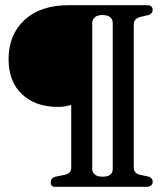

<svg xmlns="http://www.w3.org/2000/svg" viewBox="-20 -720 640 740"><path d="M547 0H192.5Q175.5 0 175.5 -16.5Q175.5 -34 193.5 -39L230.5 -46.5Q254.5 -52.5 254.5 -72V-315.5Q244.5 -313 232.8 -310.5Q221 -308 203.5 -308Q116 -308 64.5 -357Q13 -406 13 -492Q13 -586 74.5 -643Q136 -700 244.5 -700H549Q556.5 -700 562.5 -695.5Q568.5 -691 568.5 -682.5Q568.5 -668 554 -662.5L518 -654Q495.5 -646.5 495.5 -626V-74.5Q495.5 -52.5 518.5 -46.5L552 -39.5Q568.5 -34 568.5 -19.5Q568.5 -9.5 561.5 -4.8Q554.5 0 547 0ZM414.5 -68V-631.5Q414.5 -644.5 405.2 -653.2Q396 -662 374.5 -662Q354 -662 344.8 -652.8Q335.5 -643.5 335.5 -631.5V-68Q335.5 -56.5 345 -47.8Q354.5 -39 375 -39Q396.5 -39 405.5 -47.2Q414.5 -55.5 414.5 -68Z"/></svg>

Font: Fraunces 144pt S050 SemiBold
Style: Regular
Weight: 600
Version: Version 1.000; ttfautohint (v1.8.3)